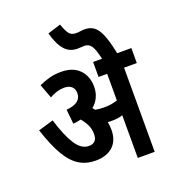

<svg xmlns="http://www.w3.org/2000/svg" viewBox="-158 -1014 1013 1132"><g transform="rotate(-20 348.5 -448.0)"><path d="M422 -210Q422 -143 382.5 -106.5Q343 -70 273 -70Q217 -70 172.5 -96.5Q128 -123 91 -185Q54 -247 20 -352L115 -380Q147 -275 182.5 -220Q218 -165 265 -165Q317 -165 317 -221Q317 -253 304.5 -279Q292 -305 272 -328Q249 -322 223 -320L214 -411Q262 -415 284.5 -433Q307 -451 307 -481Q307 -509 290 -523.5Q273 -538 244 -538Q221 -538 198 -531Q175 -524 152 -511L119 -599Q150 -613 183 -622.5Q216 -632 259 -632Q333 -632 373 -590.5Q413 -549 413 -484Q413 -447 399 -417.5Q385 -388 360 -368Q366 -361 372 -353Q398 -348 427 -348Q451 -348 470.5 -351Q490 -354 511 -361V-528H457V-622H513Q499 -685 483.5 -707Q468 -729 441 -729Q431 -729 419 -728Q407 -727 397 -727Q370 -727 346.5 -739Q323 -751 303 -782Q283 -813 267 -870L349 -896Q365 -851 379 -833.5Q393 -816 421 -816Q435 -816 448 -818Q461 -820 478 -820Q508 -820 531.5 -804Q555 -788 573.5 -745Q592 -702 608 -622H697V-528H617V0H511V-268Q493 -262 475.5 -260Q458 -258 439 -258Q429 -258 417 -259Q422 -235 422 -210Z"/></g></svg>

Font: Noto Sans Condensed SemiBold
Style: Italic
Weight: 600
Width: 3
Italic angle: -12°
Designer: Monotype Design Team
Foundry: Monotype Imaging Inc.
Version: Version 2.013; ttfautohint (v1.8.4.7-5d5b)